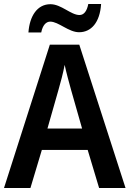

<svg xmlns="http://www.w3.org/2000/svg" viewBox="-20 -939 647 959"><path d="M122 -777H186C193 -813 210 -831 231 -831C272 -831 323 -778 375 -778C435 -778 479 -826 485 -919H421C414 -883 399 -864 377 -864C334 -864 286 -918 232 -918C166 -918 128 -859 122 -777ZM475 0H607L376 -716H229L0 0H132L189 -190H418ZM335 -490 390 -297H217L272 -490C281 -520 296 -577 303 -615C310 -581 326 -522 335 -490Z"/></svg>

Font: Noto Sans Devanagari UI SemiCondensed SemiBold
Style: Regular
Weight: 600
Width: 4
Designer: Jelle Bosma - Monotype Design Team
Foundry: Monotype Imaging Inc.
Version: Version 2.004